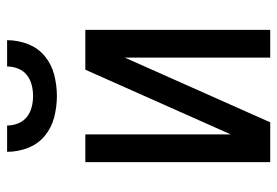

<svg xmlns="http://www.w3.org/2000/svg" viewBox="-140 -640 780 540"><g transform="rotate(-90 250.0 -370.0)"><path d="M64 0V-520H142V-111L324 -520H436V0H358V-409L176 0ZM250 -600Q220 -600 190.5 -607.5Q161 -615 138 -634Q115 -653 104 -681.5Q93 -710 93 -740H167Q167 -724 173 -709Q179 -694 191 -684.5Q203 -675 218.5 -671Q234 -667 250 -667Q266 -667 281.5 -671Q297 -675 309 -684.5Q321 -694 327 -709Q333 -724 333 -740H407Q407 -710 396 -681.5Q385 -653 362 -634Q339 -615 309.5 -607.5Q280 -600 250 -600Z"/></g></svg>

Font: Iosevka MaddieWtf
Style: Regular
Weight: 400
Monospace: yes
Designer: Belleve Invis
Foundry: Belleve Invis
Version: Version 31.3.0; ttfautohint (v1.8.3)